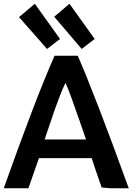

<svg xmlns="http://www.w3.org/2000/svg" viewBox="-23 -994 718 1020"><path d="M661 6H561L517 2Q480 -104 464 -154H184L128 6H-3Q169 -478 267 -698H390Q481 -490 661 6ZM325 -554Q311 -526 295.5 -486Q280 -446 269.5 -416Q259 -386 241 -332.5Q223 -279 214 -253H434Q421 -290 397.5 -358.5Q374 -427 356.5 -474.5Q339 -522 325 -554ZM265 -905 346 -974 480 -787 411 -734ZM78 -903 162 -974 296 -787 227 -734Z"/></svg>

Font: Repo
Style: DemiBold
Weight: 600
Designer: Stefan Peev
Foundry: Context Ltd
Version: Version 001.000